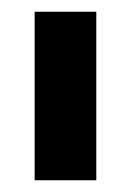

<svg xmlns="http://www.w3.org/2000/svg" viewBox="-20 -783 223 327"><path d="M144 -476H39V-763H144Z"/></svg>

Font: Open Sauce Two ExtraBold
Style: Regular
Weight: 800
Designer: Alfredo Marco Pradil
Foundry: Creative Sauce Fz LLC
Version: Version 1.477